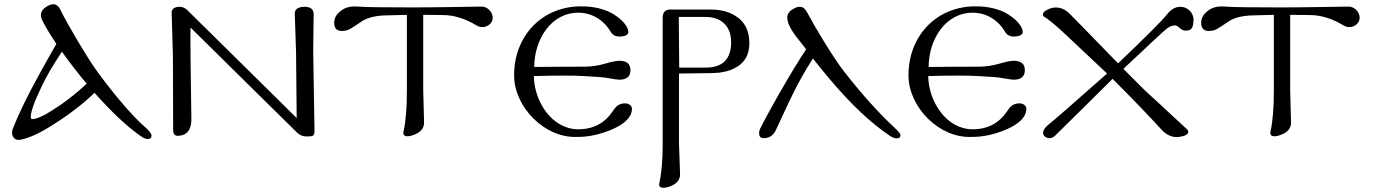

<svg xmlns="http://www.w3.org/2000/svg" viewBox="-20 -640 6504 906"><path d="M676 16C689 16 695 11 695 0C695 -8 686 -21 667 -38C593 -101 486 -236 430 -315C394 -365 297 -527 267 -590C258 -610 246 -620 232 -620C225 -620 216 -618 207 -613C184 -601 173 -586 173 -568C173 -561 175 -554 178 -547C194 -514 217 -476 246 -433C209 -368 172 -303 136 -235C102 -171 69 -104 41 -34C30 -9 41 23 72 20C107 15 156 -6 207 -37C281 -82 360 -138 426 -202C507 -111 580 -42 645 3C658 12 668 16 676 16ZM389 -245C347 -206 306 -173 267 -146C202 -101 157 -78 133 -78C128 -78 125 -81 125 -88C125 -113 143 -163 179 -237C197 -276 228 -329 272 -396C310 -343 349 -293 389 -245Z M1458 -399 1460 -573C1460 -596 1446 -608 1416 -608C1385 -607 1370 -596 1371 -574L1377 -393L1380 -83L1137 -323L861 -595C857 -599 842 -608 830 -608C803 -608 789 -598 790 -579L796 -376L797 -28C797 -9 804 1 819 1C824 1 831 0 840 -2C869 -10 884 -37 883 -82C879 -316 878 -461 879 -510L1099 -293L1380 -16C1393 -3 1408 4 1426 4C1441 4 1451 3 1455 1C1462 -2 1465 -11 1464 -26Z M2299 -535C2318 -568 2287 -609 2253 -609C2246 -609 2205 -608 2131 -607C2058 -606 1993 -605 1937 -605C1794 -605 1705 -606 1670 -609C1635 -612 1606 -605 1585 -586C1566 -571 1557 -553 1557 -532C1557 -507 1569 -493 1594 -494C1625 -495 1628 -500 1693 -543C1718 -557 1750 -565 1787 -567L1900 -570V-211C1900 -132 1895 -68 1884 -18C1881 -4 1888 3 1903 3C1914 3 1928 -1 1943 -8C1969 -20 1982 -39 1981 -64L1977 -216V-570C2030 -569 2060 -569 2069 -569C2121 -569 2174 -553 2227 -521C2251 -505 2283 -511 2299 -535Z M2702 6C2755 7 2812 -5 2872 -31C2932 -58 2962 -90 2962 -127C2962 -142 2945 -157 2916 -151C2901 -148 2888 -141 2872 -116C2834 -59 2780 -30 2709 -30C2584 -30 2501 -161 2499 -281L2583 -283C2696 -283 2680 -285 2816 -276C2837 -275 2883 -264 2906 -264C2939 -265 2956 -281 2955 -311C2954 -337 2939 -351 2910 -353C2893 -354 2870 -350 2840 -341C2765 -319 2732 -327 2620 -325L2501 -324C2501 -451 2579 -582 2712 -580C2781 -579 2834 -538 2861 -491C2872 -472 2889 -464 2920 -469C2934 -471 2945 -478 2945 -489C2945 -514 2917 -547 2875 -573C2841 -594 2787 -612 2711 -610C2529 -604 2404 -463 2406 -281C2408 -133 2551 12 2702 6Z M3516 -436C3516 -494 3495 -537 3452 -564C3420 -585 3380 -595 3333 -595H3143C3119 -595 3107 -582 3107 -557V41C3107 115 3102 176 3091 225C3088 239 3095 246 3110 246C3121 246 3135 243 3150 236C3177 224 3190 205 3189 180L3184 36V-293C3255 -294 3307 -295 3340 -295C3382 -296 3417 -303 3446 -318C3493 -341 3516 -381 3516 -436ZM3430 -441C3430 -361 3390 -321 3310 -321H3185L3183 -560H3310C3343 -560 3371 -551 3392 -534C3417 -513 3430 -482 3430 -441Z M4210 13C4223 13 4229 8 4229 -2C4229 -18 4189 -43 4108 -131C4053 -190 4005 -249 3962 -304C3910 -370 3823 -517 3790 -579C3780 -598 3769 -608 3755 -608C3747 -608 3738 -606 3729 -601C3706 -590 3695 -575 3695 -558C3695 -507 3754 -449 3784 -407C3751 -358 3712 -294 3676 -231C3632 -156 3592 -82 3569 -37C3564 -28 3562 -19 3562 -12C3562 4 3569 12 3584 12C3609 12 3628 0 3640 -24C3673 -93 3697 -148 3723 -200C3749 -253 3777 -303 3816 -364C3838 -336 3862 -306 3889 -274C3993 -150 4089 -59 4178 0C4191 9 4202 13 4210 13Z M4563 6C4616 7 4673 -5 4733 -31C4793 -58 4823 -90 4823 -127C4823 -142 4806 -157 4777 -151C4762 -148 4749 -141 4733 -116C4695 -59 4641 -30 4570 -30C4445 -30 4362 -161 4360 -281L4444 -283C4557 -283 4541 -285 4677 -276C4698 -275 4744 -264 4767 -264C4800 -265 4817 -281 4816 -311C4815 -337 4800 -351 4771 -353C4754 -354 4731 -350 4701 -341C4626 -319 4593 -327 4481 -325L4362 -324C4362 -451 4440 -582 4573 -580C4642 -579 4695 -538 4722 -491C4733 -472 4750 -464 4781 -469C4795 -471 4806 -478 4806 -489C4806 -514 4778 -547 4736 -573C4702 -594 4648 -612 4572 -610C4390 -604 4265 -463 4267 -281C4269 -133 4412 12 4563 6Z M5592 -498C5606 -502 5612 -521 5612 -546C5612 -583 5581 -608 5550 -608C5526 -608 5504 -595 5485 -570C5466 -545 5390 -469 5256 -341C5099 -503 5021 -582 5023 -579C5000 -602 4965 -612 4933 -599C4912 -591 4901 -582 4901 -571C4901 -567 4903 -563 4908 -560C4927 -550 4963 -520 5017 -469L5204 -293C5038 -146 4945 -65 4925 -50C4910 -37 4902 -25 4902 -12C4902 1 4917 12 4932 12C4941 12 4950 8 4958 1C5055 -94 5145 -184 5230 -268C5335 -163 5412 -82 5462 -27C5487 -1 5514 10 5544 6C5573 2 5587 -6 5587 -19C5587 -23 5585 -27 5580 -31C5461 -142 5395 -202 5384 -212L5281 -315C5406 -433 5475 -497 5487 -506C5500 -515 5512 -520 5524 -520C5547 -520 5549 -486 5592 -498Z M6390 -535C6409 -568 6378 -609 6344 -609C6337 -609 6296 -608 6222 -607C6149 -606 6084 -605 6028 -605C5885 -605 5796 -606 5761 -609C5726 -612 5697 -605 5676 -586C5657 -571 5648 -553 5648 -532C5648 -507 5660 -493 5685 -494C5716 -495 5719 -500 5784 -543C5809 -557 5841 -565 5878 -567L5991 -570V-211C5991 -132 5986 -68 5975 -18C5972 -4 5979 3 5994 3C6005 3 6019 -1 6034 -8C6060 -20 6073 -39 6072 -64L6068 -216V-570C6121 -569 6151 -569 6160 -569C6212 -569 6265 -553 6318 -521C6342 -505 6374 -511 6390 -535Z"/></svg>

Font: GFS Ignacio
Style: Regular
Weight: 400
Designer: George D. Matthiopoulos
Foundry: George D. Matthiopoulos
Version: Version 1.000